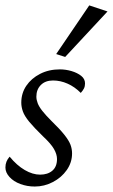

<svg xmlns="http://www.w3.org/2000/svg" viewBox="-21 -681 417 709"><path d="M107.4 7.8Q79.1 7.8 54.2 -1.5Q29.3 -10.7 14.2 -27.3Q-1 -43.9 -1 -62.5Q-1 -74.2 2.9 -84Q6.8 -93.8 14.6 -102.5Q41 -70.3 70.3 -53.2Q99.6 -36.1 127 -36.1Q155.3 -36.1 172.4 -50.8Q189.5 -65.4 189.5 -93.8Q189.5 -111.3 178.2 -130.9Q167 -150.4 137.7 -177.7Q104.5 -210 86.9 -231.4Q69.3 -252.9 63.5 -269.5Q57.6 -286.1 57.6 -301.8Q57.6 -336.9 76.2 -364.3Q94.7 -391.6 127 -408.2Q159.2 -424.8 200.2 -424.8Q221.7 -424.8 243.2 -418.5Q264.6 -412.1 278.8 -400.9Q293 -389.6 293 -373Q293 -362.3 289.1 -354.5Q285.2 -346.7 277.3 -337.9Q254.9 -360.4 228.5 -372.1Q202.1 -383.8 174.8 -383.8Q146.5 -383.8 129.9 -367.2Q113.3 -350.6 113.3 -324.2Q113.3 -312.5 118.2 -299.8Q123 -287.1 135.3 -271.5Q147.5 -255.9 168 -235.4Q200.2 -204.1 216.8 -183.1Q233.4 -162.1 239.3 -146.5Q245.1 -130.9 245.1 -114.3Q245.1 -81.1 225.6 -53.2Q206.1 -25.4 174.3 -8.8Q142.6 7.8 107.4 7.8ZM219.7 -470.7 186.5 -481.4 308.6 -661.1 376 -638.7Z"/></svg>

Font: Crimson Pro Light
Style: Italic
Weight: 300
Italic angle: -12°
Designer: Jacques Le Bailly
Foundry: Baron von Fonthausen
Version: Version 1.003